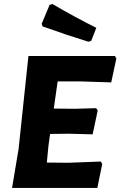

<svg xmlns="http://www.w3.org/2000/svg" viewBox="-20 -919 589 939"><path d="M237 -899Q350 -833 451 -783L426 -719L412 -715Q311 -746 188 -790L184 -803L223 -896ZM473 -129 480 -117 456 0H39L71 -191L119 -645H542L549 -633L524 -516L371 -521H262L243 -388L347 -387L450 -390L458 -379L433 -262L321 -265L225 -264L217 -206L209 -124L315 -123Z"/></svg>

Font: Alegreya Sans SC ExtraBold
Style: Italic
Weight: 800
Italic angle: -7°
Designer: Juan Pablo del Peral
Foundry: Huerta Tipografica
Version: Version 2.007